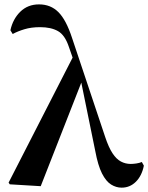

<svg xmlns="http://www.w3.org/2000/svg" viewBox="-20 -839 676 875"><path d="M24.6 1 19.2 -6.7 319.3 -592.9 356.9 -478.8 165.6 9.5ZM534.3 16.2Q509.3 16.2 486.2 1.9Q463.2 -12.4 444.8 -48.5Q426.5 -84.7 414.1 -150.9L347.9 -475.3L345.6 -476.9L294.1 -624.8Q275.9 -679.5 244.1 -697.3Q212.4 -715.2 162.6 -715.2Q122.3 -715.2 91.2 -705.7Q60.1 -696.3 37.9 -684L27.4 -701Q38.6 -752.4 72.6 -785.7Q106.7 -819 157.9 -819Q211 -819 246.2 -783.7Q281.5 -748.4 308.2 -666.6L459.4 -214.5Q475.4 -166.7 492.9 -140.3Q510.3 -113.8 531 -102.9Q551.7 -91.9 575.7 -91.9Q586.9 -91.9 601.3 -94Q615.6 -96.2 626.4 -100.7L635.6 -83.9Q626.3 -37.6 599.2 -10.7Q572.1 16.2 534.3 16.2Z"/></svg>

Font: Noto Serif JP
Style: Regular
Weight: 200
Designer: Ryoko NISHIZUKA 西塚涼子 (kana & ideographs); Frank Grießhammer (Latin, Greek & Cyrillic); Wenlong ZHANG 张文龙 (bopomofo); San
Foundry: Adobe
Version: Version 2.001;hotconv 1.1.0;makeotfexe 2.6.0